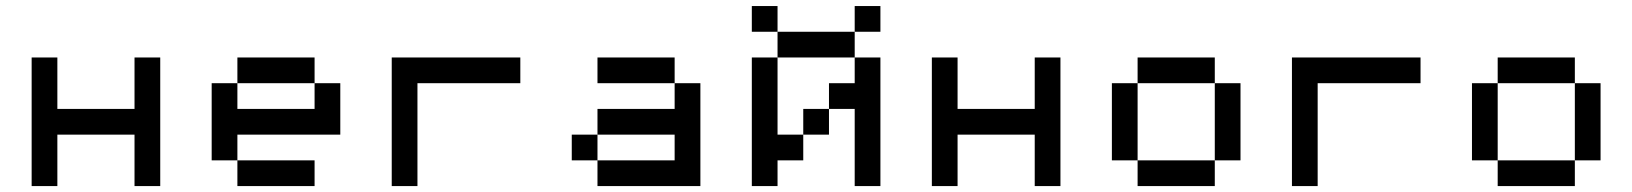

<svg xmlns="http://www.w3.org/2000/svg" viewBox="-20 -628 5509 648"><path d="M86.8 0V-434H173.6V-260.4H434V-434H520.8V0H434V-173.6H173.6V0Z M781.2 -86.8H694.4V-347.2H781.2V-260.4H1041.7V-347.2H1128.5V-173.6H781.2ZM1041.7 -347.2H781.2V-434H1041.7ZM781.2 -86.8H1041.7V0H781.2Z M1302.1 0V-434H1736.1V-347.2H1388.9V0Z M1996.5 -173.6V-86.8H2256.9V-173.6ZM1996.5 -173.6V-260.4H2256.9V-347.2H2343.8V0H1996.5V-86.8H1909.7V-173.6ZM2256.9 -347.2H1996.5V-434H2256.9Z M2864.6 -434H2951.4V0H2864.6V-260.4H2777.8V-347.2H2864.6ZM2777.8 -173.6H2691V-260.4H2777.8ZM2864.6 -520.8V-607.6H2951.4V-520.8ZM2604.2 -520.8H2517.4V-607.6H2604.2ZM2604.2 0H2517.4V-434H2604.2V-173.6H2691V-86.8H2604.2ZM2864.6 -434H2604.2V-520.8H2864.6Z M3125 0V-434H3211.8V-260.4H3472.2V-434H3559V0H3472.2V-173.6H3211.8V0Z M4079.9 -347.2H4166.7V-86.8H4079.9ZM4079.9 0H3819.4V-86.8H4079.9ZM4079.9 -347.2H3819.4V-434H4079.9ZM3819.4 -86.8H3732.6V-347.2H3819.4Z M4340.3 0V-434H4774.3V-347.2H4427.1V0Z M5295.1 -347.2H5381.9V-86.8H5295.1ZM5295.1 0H5034.7V-86.8H5295.1ZM5295.1 -347.2H5034.7V-434H5295.1ZM5034.7 -86.8H4947.9V-347.2H5034.7Z"/></svg>

Font: 8-bit Operator+ 8
Style: Regular
Weight: 400
Designer: GrandChaos9000
Version: Version 1.3.0 - August 1, 2014